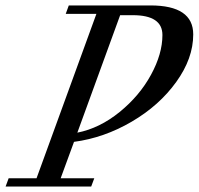

<svg xmlns="http://www.w3.org/2000/svg" viewBox="-61 -683 727 703"><path d="M-40.5 0 -29.3 -30.3H72.8L292 -632.3H179.7L190.9 -663.1H489.7Q646.5 -663.1 646.5 -557.1Q646.5 -469.2 584.2 -382.8Q522 -296.4 420.9 -237.3Q319.8 -178.2 210 -163.6L161.1 -30.3H284.2L272.9 0ZM425.3 -627.4H378.9L222.2 -197.3Q303.7 -213.4 377 -272.9Q450.2 -332.5 491.9 -409.2Q533.7 -485.8 533.7 -554.7Q533.7 -627.4 425.3 -627.4Z"/></svg>

Font: Elstob 10pt
Style: Italic
Weight: 400
Italic angle: -20°
Designer: Peter S. Baker
Version: Version 1.015